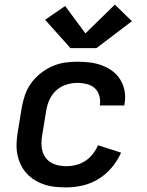

<svg xmlns="http://www.w3.org/2000/svg" viewBox="-20 -806 640 834"><path d="M268 8Q244 8 219.5 5.5Q195 3 172.5 -4.5Q150 -12 130.5 -24Q111 -36 95.5 -53Q80 -70 70 -91Q60 -112 55.5 -135.5Q51 -159 52 -183.5Q53 -208 57 -232L75 -342Q80 -369 89.5 -396Q99 -423 116.5 -446.5Q134 -470 157.5 -488.5Q181 -507 207.5 -518.5Q234 -530 261.5 -534Q289 -538 317 -538Q344 -538 371.5 -534.5Q399 -531 424 -521.5Q449 -512 469.5 -496.5Q490 -481 503.5 -458.5Q517 -436 521.5 -409Q526 -382 521 -354Q521 -353 520.5 -351.5Q520 -350 520 -348H413Q413 -349 413.5 -349.5Q414 -350 414 -351Q417 -372 411 -391.5Q405 -411 391 -423.5Q377 -436 357 -441Q337 -446 317 -446Q293 -446 268.5 -438.5Q244 -431 225 -414Q206 -397 195.5 -374Q185 -351 181 -327L163 -217Q160 -200 160 -182.5Q160 -165 164.5 -149Q169 -133 179 -120Q189 -107 203 -99Q217 -91 234 -87.5Q251 -84 268 -84Q289 -84 310.5 -89.5Q332 -95 350.5 -107Q369 -119 383 -137Q397 -155 406 -175L506 -143Q491 -109 466 -79Q441 -49 408.5 -29Q376 -9 340 -0.5Q304 8 268 8ZM286 -597 176 -720 263 -780 351 -661 479 -786 553 -714 399 -597Z"/></svg>

Font: Iosevka Curly SmBdEx
Style: Italic
Weight: 600
Width: 7
Italic angle: -9°
Monospace: yes
Designer: Belleve Invis
Foundry: Belleve Invis
Version: Version 11.1.0; ttfautohint (v1.8.3)